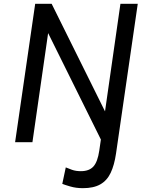

<svg xmlns="http://www.w3.org/2000/svg" viewBox="-20 -743 769 1003"><path d="M413.1 240Q377.2 240 346.6 231Q316 222 305.4 217.5L323.6 131.5Q336.1 136.9 356.2 144.1Q376.3 151.2 402.3 151.2Q445.8 151.2 467.9 126.9Q490 102.6 498.5 44.4L507 -14.1L231.4 -570.1L149.4 0H58.9L163.8 -723H249.9L528.6 -161.2L609.1 -723H699.6L586.1 59.1Q577.2 119.8 558.1 160Q539 200.2 504 220.1Q469.1 240 413.1 240Z"/></svg>

Font: Public Sans Thin
Style: Italic
Weight: 100
Italic angle: -8°
Designer: The Public Sans project authors (U.S. Web Design System). Libre Franklin designed by Pablo Impallari and Rodrigo Fuenzal
Version: Version 2.000